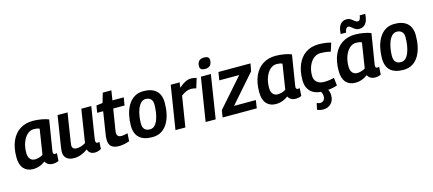

<svg xmlns="http://www.w3.org/2000/svg" viewBox="-65 -1422 5195 2306"><g transform="rotate(-15 2532.5 -269.5)"><path d="M426 10Q395 10 371 -4Q347 -18 335 -43Q303 -18 264 -4Q225 10 182 10Q109 10 66 -37.5Q23 -85 23 -179Q23 -298 60 -381Q97 -464 165 -507.5Q233 -551 326 -551Q377 -551 431 -541.5Q485 -532 521 -517Q502 -399 490 -323.5Q478 -248 471 -206Q464 -164 461.5 -147Q459 -130 459 -127Q459 -98 483 -98Q496 -98 506 -102L500 -6Q471 10 426 10ZM333 -126 382 -438Q367 -446 349.5 -449Q332 -452 312 -452Q266 -452 229.5 -418.5Q193 -385 172 -328Q151 -271 151 -200Q151 -149 173.5 -123Q196 -97 234 -97Q259 -97 285.5 -105Q312 -113 333 -126Z M692 10Q630 10 598 -20Q566 -50 566 -100Q566 -115 569.5 -141Q573 -167 580.5 -214.5Q588 -262 600.5 -341Q613 -420 632 -541H756Q739 -435 728.5 -367Q718 -299 711.5 -258Q705 -217 701.5 -192.5Q698 -168 696 -149Q695 -124 709.5 -110Q724 -96 752 -96Q781 -96 808 -105Q835 -114 863 -130L927 -541H1051Q1032 -424 1020 -348Q1008 -272 1001 -228Q994 -184 991 -163Q988 -142 987.5 -135Q987 -128 987 -126Q987 -96 1011 -96Q1014 -96 1020 -97Q1026 -98 1034 -101L1029 -13Q1012 -2 990.5 4Q969 10 950 10Q916 10 893.5 -6.5Q871 -23 864 -52Q820 -21 778.5 -5.5Q737 10 692 10Z M1387 -113 1381 -15Q1312 10 1246 10Q1192 10 1158 -15.5Q1124 -41 1124 -105Q1124 -135 1131 -176L1173 -444H1098L1113 -532L1191 -541L1226 -661H1333L1314 -541H1455L1439 -444H1298L1256 -185Q1253 -166 1253 -154Q1253 -129 1266 -114.5Q1279 -100 1311 -100Q1327 -100 1345.5 -103.5Q1364 -107 1387 -113Z M1665 10Q1449 10 1449 -191Q1449 -257 1463 -321.5Q1477 -386 1507 -438Q1537 -490 1585 -521Q1633 -552 1702 -552Q1803 -552 1858.5 -502Q1914 -452 1914 -350Q1914 -279 1900 -214.5Q1886 -150 1856 -99.5Q1826 -49 1779 -19.5Q1732 10 1665 10ZM1660 -88Q1696 -88 1720.5 -113Q1745 -138 1760 -179Q1775 -220 1782 -268Q1789 -316 1789 -362Q1789 -409 1765.5 -431.5Q1742 -454 1703 -454Q1667 -454 1642 -427.5Q1617 -401 1601.5 -360Q1586 -319 1579 -273Q1572 -227 1572 -187Q1572 -135 1595 -111.5Q1618 -88 1660 -88Z M2150 -541 2140 -477Q2186 -516 2221.5 -533.5Q2257 -551 2293 -551Q2331 -551 2361 -540L2324 -420Q2290 -430 2259 -430Q2232 -430 2202.5 -418.5Q2173 -407 2137 -380L2076 0H1953L2039 -541Z M2510 -754Q2573 -754 2573 -705Q2571 -617 2487 -617Q2423 -617 2424 -668Q2424 -707 2444.5 -730.5Q2465 -754 2510 -754ZM2328 0 2414 -541H2538L2453 0Z M2539 0 2553 -88 2864 -441H2616L2632 -541H3031L3013 -447L2708 -99H2979L2964 0Z M3445 10Q3414 10 3390 -4Q3366 -18 3354 -43Q3322 -18 3283 -4Q3244 10 3201 10Q3128 10 3085 -37.5Q3042 -85 3042 -179Q3042 -298 3079 -381Q3116 -464 3184 -507.5Q3252 -551 3345 -551Q3396 -551 3450 -541.5Q3504 -532 3540 -517Q3521 -399 3509 -323.5Q3497 -248 3490 -206Q3483 -164 3480.5 -147Q3478 -130 3478 -127Q3478 -98 3502 -98Q3515 -98 3525 -102L3519 -6Q3490 10 3445 10ZM3352 -126 3401 -438Q3386 -446 3368.5 -449Q3351 -452 3331 -452Q3285 -452 3248.5 -418.5Q3212 -385 3191 -328Q3170 -271 3170 -200Q3170 -149 3192.5 -123Q3215 -97 3253 -97Q3278 -97 3304.5 -105Q3331 -113 3352 -126Z M3794 10Q3688 10 3634.5 -41.5Q3581 -93 3581 -185Q3581 -294 3615.5 -376.5Q3650 -459 3717 -505Q3784 -551 3879 -551Q3919 -551 3959 -546Q3999 -541 4032 -531L3998 -427Q3963 -436 3933.5 -439.5Q3904 -443 3875 -443Q3825 -443 3787 -411Q3749 -379 3727.5 -325.5Q3706 -272 3706 -208Q3706 -155 3739.5 -126Q3773 -97 3828 -97Q3862 -97 3892 -101Q3922 -105 3954 -113L3965 -16Q3929 -3 3884 3.5Q3839 10 3794 10ZM3658 204 3676 124Q3697 135 3717 135Q3743 135 3760.5 118Q3778 101 3778 66Q3778 27 3750 -4L3842 -5Q3868 28 3868 82Q3868 144 3830.5 182Q3793 220 3735 220Q3695 220 3658 204Z M4433 10Q4402 10 4378 -4Q4354 -18 4342 -43Q4310 -18 4271 -4Q4232 10 4189 10Q4116 10 4073 -37.5Q4030 -85 4030 -179Q4030 -298 4067 -381Q4104 -464 4172 -507.5Q4240 -551 4333 -551Q4384 -551 4438 -541.5Q4492 -532 4528 -517Q4509 -399 4497 -323.5Q4485 -248 4478 -206Q4471 -164 4468.5 -147Q4466 -130 4466 -127Q4466 -98 4490 -98Q4503 -98 4513 -102L4507 -6Q4478 10 4433 10ZM4340 -126 4389 -438Q4374 -446 4356.5 -449Q4339 -452 4319 -452Q4273 -452 4236.5 -418.5Q4200 -385 4179 -328Q4158 -271 4158 -200Q4158 -149 4180.5 -123Q4203 -97 4241 -97Q4266 -97 4292.5 -105Q4319 -113 4340 -126ZM4168 -601Q4169 -611 4170 -620Q4171 -629 4172 -637Q4179 -694 4207.5 -724Q4236 -754 4281 -754Q4311 -754 4332.5 -739.5Q4354 -725 4371.5 -710Q4389 -695 4408 -695Q4426 -695 4434.5 -713Q4443 -731 4445 -747Q4447 -753 4447 -759H4516Q4515 -750 4514 -741Q4513 -732 4512 -724Q4505 -666 4476.5 -634.5Q4448 -603 4403 -603Q4372 -603 4349.5 -618Q4327 -633 4310.5 -648Q4294 -663 4277 -663Q4262 -663 4250.5 -646.5Q4239 -630 4238 -611Q4237 -607 4237 -601Z M4787 10Q4571 10 4571 -191Q4571 -257 4585 -321.5Q4599 -386 4629 -438Q4659 -490 4707 -521Q4755 -552 4824 -552Q4925 -552 4980.5 -502Q5036 -452 5036 -350Q5036 -279 5022 -214.5Q5008 -150 4978 -99.5Q4948 -49 4901 -19.5Q4854 10 4787 10ZM4782 -88Q4818 -88 4842.5 -113Q4867 -138 4882 -179Q4897 -220 4904 -268Q4911 -316 4911 -362Q4911 -409 4887.5 -431.5Q4864 -454 4825 -454Q4789 -454 4764 -427.5Q4739 -401 4723.5 -360Q4708 -319 4701 -273Q4694 -227 4694 -187Q4694 -135 4717 -111.5Q4740 -88 4782 -88Z"/></g></svg>

Font: Georama SemiBold
Style: Italic
Weight: 600
Italic angle: -9°
Designer: Jean-Baptiste Levee
Foundry: Production Type
Version: Version 1.000